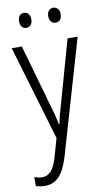

<svg xmlns="http://www.w3.org/2000/svg" viewBox="-103 -760 587 1050"><g transform="rotate(-10 190.5 -235.0)"><path d="M10 -532H66L163 -191Q175 -151 181 -126Q187 -101 192 -78H195Q200 -105 207.5 -133Q215 -161 224 -191L320 -532H376L192 100Q170 174 138.5 207.5Q107 241 58 241Q45 241 33 239Q21 237 9 233V183Q19 187 30 189.5Q41 192 52 192Q81 192 101.5 170Q122 148 138 92L166 -6ZM75 -670Q75 -689 84 -700Q93 -711 109 -711Q124 -711 133.5 -700Q143 -689 143 -670Q143 -650 133.5 -639Q124 -628 109 -628Q93 -628 84 -639Q75 -650 75 -670ZM237 -670Q237 -689 246.5 -700Q256 -711 271 -711Q286 -711 296 -700Q306 -689 306 -670Q306 -650 296.5 -639Q287 -628 271 -628Q256 -628 246.5 -639Q237 -650 237 -670Z"/></g></svg>

Font: Noto Sans Telugu Condensed Light
Style: Regular
Weight: 300
Width: 3
Designer: Jelle Bosma - Monotype Design Team
Foundry: Monotype Imaging Inc.
Version: Version 2.005; ttfautohint (v1.8.4.7-5d5b)